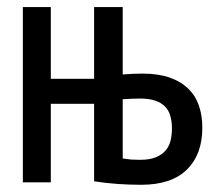

<svg xmlns="http://www.w3.org/2000/svg" viewBox="-20 -510 590 537"><path d="M460.9 -150.9Q460.9 -169.9 456.5 -185.5Q452.1 -201.2 441.7 -211.9Q431.2 -222.7 414.1 -228.5Q397 -234.4 372.1 -234.4Q358.4 -234.4 348.1 -233.9Q337.9 -233.4 323.2 -232.4V-66.9Q337.9 -64.5 347.7 -63.7Q357.4 -63 371.1 -63Q398.9 -63 416.3 -70.3Q433.6 -77.6 443.6 -89.6Q453.6 -101.6 457.3 -117.7Q460.9 -133.8 460.9 -150.9ZM243.2 -490.2H323.2V-301.8Q337.4 -302.7 350.6 -303.5Q363.8 -304.2 377.9 -304.2Q422.4 -304.2 454.1 -293.2Q485.8 -282.2 506.3 -262.2Q526.9 -242.2 536.4 -214.4Q545.9 -186.5 545.9 -152.8Q545.9 -78.1 502.7 -35.6Q459.5 6.8 375 6.8Q342.8 6.8 310.3 4.6Q277.8 2.4 243.2 -2.9V-219.7H122.1V0H43.9V-490.2H122.1V-289.6H243.2Z"/></svg>

Font: Code New Roman
Style: Regular
Weight: 400
Monospace: yes
Designer: Sam Radian
Foundry: Code New Roman
Version: Version 2.00 November 29, 2014